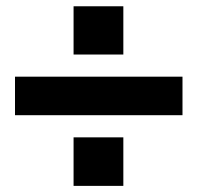

<svg xmlns="http://www.w3.org/2000/svg" viewBox="-20 -696 636 618"><path d="M216.8 -520.5V-675.8H377V-520.5ZM28.3 -325.2V-449.2H567.4V-325.2ZM216.8 -97.7V-253.9H377V-97.7Z"/></svg>

Font: Gothic A1 ExtraBold
Style: Regular
Weight: 800
Designer: HanYang I&C Co.,Ltd.
Foundry: HanYang I&C Co.,Ltd.
Version: Version 2.50